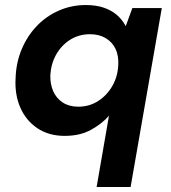

<svg xmlns="http://www.w3.org/2000/svg" viewBox="-20 -528 681 763"><path d="M364 215 413 -68Q385 -36 341.5 -12Q298 12 237 12Q174 12 128.5 -18.5Q83 -49 60.5 -101Q38 -153 42 -218Q44 -280 66.5 -333Q89 -386 126.5 -425Q164 -464 214 -486Q264 -508 321 -508Q362 -508 392.5 -497.5Q423 -487 444.5 -468.5Q466 -450 479 -425H480L506 -496H623L499 215ZM291 -104Q335 -104 370 -126.5Q405 -149 426.5 -186.5Q448 -224 450 -270Q452 -307 439 -334Q426 -361 400 -376.5Q374 -392 338 -392Q294 -392 259.5 -370.5Q225 -349 204 -312.5Q183 -276 180 -230Q179 -194 191.5 -165.5Q204 -137 229.5 -120.5Q255 -104 291 -104Z"/></svg>

Font: DM Sans 28pt
Style: Bold Italic
Weight: 700
Italic angle: -10°
Version: Version 4.004;gftools[0.9.30]